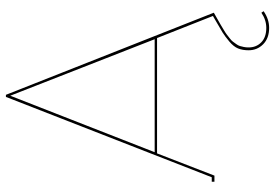

<svg xmlns="http://www.w3.org/2000/svg" viewBox="-156 -566 902 629"><g transform="rotate(-90 294.5 -252.0)"><path d="M294.9 -668.9 109.9 -195.8H480ZM483.9 -188H106L33.2 0H13.2V-8.8H27.8L291 -683.1H297.9L566.9 -2Q561 1.5 546.6 9.5Q532.2 17.6 527.3 20.5Q522.5 23.4 511 30.3Q499.5 37.1 495.6 40.3Q491.7 43.5 483.4 49.8Q475.1 56.2 472.2 60.3Q469.2 64.5 464.4 71Q459.5 77.6 457.8 83.3Q456.1 88.9 454.6 96.2Q453.1 103.5 453.1 111.8Q453.1 137.2 470 153.6Q486.8 169.9 517.1 169.9Q543 169.9 566.9 153.8L571.8 161.1Q545.9 179.2 517.1 179.2Q483.4 179.2 463.6 159.7Q443.8 140.1 443.8 111.8Q443.8 92.3 449.7 77.6Q455.6 63 472.4 48.8Q489.3 34.7 502.2 26.6Q515.1 18.6 545.9 1Q552.7 -2.9 556.2 -4.9Z"/></g></svg>

Font: Rawengulk
Style: Ultralight
Weight: 200
Version: Version 0.92